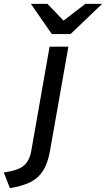

<svg xmlns="http://www.w3.org/2000/svg" viewBox="-88 -752 548 991"><path d="M-37 219 -68.5 138Q4 128.5 34 103.5Q64 78.5 73 29L168 -511H265L170 27Q159 90 134.5 128.8Q110 167.5 68.5 188.2Q27 209 -37 219ZM179.5 -576 71.5 -732H157L240 -645.5L352.5 -732H439L276 -576Z"/></svg>

Font: Overpass Medium
Style: Italic
Weight: 500
Italic angle: -10°
Designer: Delve Withrington, Dave Bailey, Thomas Jockin
Foundry: Delve Fonts LLC
Version: Version 4.000